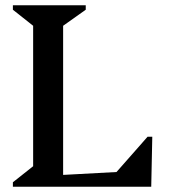

<svg xmlns="http://www.w3.org/2000/svg" viewBox="-20 -710 642 730"><path d="M29 0V-17L106 -78V-612L29 -673V-690H306V-673L220 -612V-45L423 -56L541 -190H559L555 0Z"/></svg>

Font: Platypi
Style: Regular
Weight: 400
Designer: David Sargent
Foundry: Bolt Cutter Type
Version: Version 1.200; ttfautohint (v1.8.4.7-5d5b)